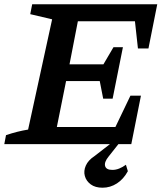

<svg xmlns="http://www.w3.org/2000/svg" viewBox="-41 -672 756 895"><path d="M-21 0 -13 -42Q40 -60 90 -68L202 -582L100 -606L109 -652H692L651 -446H602L588 -573H322L283 -372H441L488 -452H532L484 -212H440L424 -294H267L224 -80H497L567 -226H616L571 0ZM437 203Q403 203 382 187.5Q361 172 354.5 148.5Q348 125 359 100Q370 75 399 56L501 -23H529L465 58Q444 84 449 102Q454 120 483 120Q499 120 515 113.5Q531 107 546 96L555 126Q535 163 504 183Q473 203 437 203Z"/></svg>

Font: Piazzolla SemiBold
Style: Italic
Weight: 600
Italic angle: -11.3°
Designer: Juan Pablo del Peral
Foundry: Huerta Tipografica
Version: Version 1.330